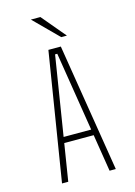

<svg xmlns="http://www.w3.org/2000/svg" viewBox="-130 -946 711 1014"><g transform="rotate(-15 225.0 -439.0)"><path d="M125 -235H327V-203H125ZM339 0 232 -668H220L113 0H79L192 -700H260L373 0ZM306 -747.5H275L144 -878.5H196Z"/></g></svg>

Font: League Mono Thin Condensed
Style: Regular
Weight: 100
Width: 1
Designer: Tyler Finck
Foundry: The League of Moveable Type / Tyler Finck
Version: Version 2.300;RELEASE